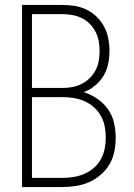

<svg xmlns="http://www.w3.org/2000/svg" viewBox="-20 -755 540 775"><path d="M69 0V-735H231Q257 -735 282 -731Q307 -727 329.5 -716Q352 -705 370.5 -687Q389 -669 400.5 -647Q412 -625 417 -600Q422 -575 422 -550Q422 -523 416.5 -497Q411 -471 397.5 -448.5Q384 -426 363 -409Q342 -392 318 -383Q347 -374 372.5 -356.5Q398 -339 415.5 -314.5Q433 -290 440 -260Q447 -230 447 -199Q447 -171 441.5 -143.5Q436 -116 422 -92Q408 -68 386.5 -49.5Q365 -31 340 -20Q315 -9 287 -4.5Q259 0 231 0ZM109 -400H231Q252 -400 271.5 -403.5Q291 -407 309 -416Q327 -425 341.5 -439Q356 -453 365.5 -471Q375 -489 378.5 -509Q382 -529 382 -549Q382 -569 378.5 -589Q375 -609 365.5 -627Q356 -645 341.5 -659.5Q327 -674 309 -682.5Q291 -691 271 -694.5Q251 -698 231 -698H109ZM231 -37Q254 -37 276.5 -40.5Q299 -44 320 -53Q341 -62 358.5 -77Q376 -92 387 -112Q398 -132 402.5 -154.5Q407 -177 407 -200Q407 -223 402.5 -245.5Q398 -268 387 -287.5Q376 -307 358.5 -322.5Q341 -338 320 -347Q299 -356 276.5 -359.5Q254 -363 231 -363H109V-37Z"/></svg>

Font: Iosevka Extralight
Style: Regular
Weight: 200
Monospace: yes
Designer: Belleve Invis
Foundry: Belleve Invis
Version: Version 32.0.1; ttfautohint (v1.8.4)